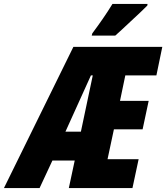

<svg xmlns="http://www.w3.org/2000/svg" viewBox="-82 -951 841 971"><path d="M-62 0 289.1 -713.9H738.8L709 -569.8H551.8L524.9 -440.9H669.9L639.2 -296.9H494.1L461.9 -146H619.1L587.9 0H266.1L295.9 -139.2H183.1L118.2 0ZM249 -285.2H327.1L387.2 -569.8H377.9ZM381.8 -771 384.8 -782.2Q412.1 -818.8 437.5 -855.5Q462.9 -892.1 486.8 -931.2H664.1L663.1 -922.9Q651.9 -911.1 629.2 -889.9Q606.4 -868.7 580.6 -844.5Q554.7 -820.3 533 -800Q511.2 -779.8 501 -771Z"/></svg>

Font: Open Sans Condensed ExtraBold
Style: Italic
Weight: 800
Width: 3
Italic angle: -12°
Designer: Monotype Design Team
Foundry: Monotype Imaging Inc.
Version: Version 3.003; ttfautohint (v1.8.4)